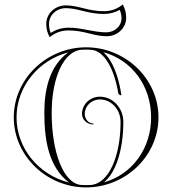

<svg xmlns="http://www.w3.org/2000/svg" viewBox="-20 -811 750 836"><path d="M196.4 -649.2C220.5 -668.8 247.5 -678.5 279.1 -678.5C311.3 -678.5 341.2 -672.3 370.5 -664.9C396.7 -658.2 420 -653.2 444.5 -653.2C491.3 -653.2 529.4 -689.1 529.4 -733.3C529.4 -754.6 524.9 -772.8 514.4 -791.5C490.3 -771.8 463.3 -762.2 431.7 -762.2C399.5 -762.2 369.6 -768.3 340.3 -775.8C314.1 -782.5 290.8 -787.5 266.3 -787.5C219.5 -787.5 181.4 -751.6 181.4 -707.3C181.4 -686.1 185.9 -667.9 196.4 -649.2ZM200.9 -667.4C195.6 -680.2 193.4 -692.5 193.4 -707.3C193.4 -744.4 225.5 -775.5 266.3 -775.5C289.1 -775.5 311.3 -770.8 337.4 -764.2C367 -756.6 398 -750.2 431.7 -750.2C457.3 -750.2 480.9 -756.5 501.3 -768C506.4 -755.7 509.1 -744.5 509.1 -731.2C509.1 -697.5 479.3 -670.2 442.5 -670.2C387.3 -670.2 336.1 -690.5 279.1 -690.5C249.8 -690.5 223.2 -682.2 200.9 -667.4ZM506.6 -396.1 508.8 -395.9C496.3 -480.2 469.5 -549.8 429.5 -583.8C555.9 -549.6 638 -435 638 -300C638 -166.2 557.6 -52.4 432.6 -17C487.6 -61.9 517 -165.7 517 -280C517 -340.7 471.3 -390 415 -390C371.9 -390 337 -356.4 337 -315C337 -289.6 359.4 -269 387 -269V-273C366 -273 349 -291.8 349 -315C349 -349.8 378.6 -378 415 -378C464.7 -378 505 -334.1 505 -280C505 -130.7 453.8 -11.1 375 -5.6C368.4 -5.2 361.7 -5 355 -5C348.3 -5 341.6 -5.2 335 -5.6C256.7 -9.7 205 -147.7 205 -320C205 -469.3 256.2 -588.9 335 -594.4C341.6 -594.8 348.3 -595 355 -595C361.7 -595 368.4 -594.8 375 -594.4C433 -591.3 476.5 -514.7 495.1 -405C495.8 -400.5 501.1 -397.1 506.6 -396.1ZM40 -300C40 -131.6 183.9 5 355 5C526.1 5 670 -131.6 670 -300C670 -468.4 526.1 -605 355 -605C183.9 -605 40 -468.4 40 -300ZM277.4 -583C198.2 -525.5 173 -427.7 173 -320C173 -196.6 193.4 -82.7 280.5 -16.2C150.6 -48.6 52 -163.8 52 -300C52 -435.1 149 -549.5 277.4 -583Z"/></svg>

Font: SortefaxS01
Style: Medium
Weight: 500
Designer: gluk
Foundry: gluk
Version: Version 0.261